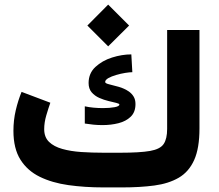

<svg xmlns="http://www.w3.org/2000/svg" viewBox="-20 -818 956 838"><path d="M452.1 -797.9 543.5 -706.5 452.1 -615.7 361.3 -706.5ZM432.1 -151.4H504.4Q590.8 -151.4 635 -159.2Q679.2 -167 694.3 -189.5Q709.5 -211.9 709.5 -255.4V-687H850.6V-256.8Q850.6 -170.9 827.4 -119.4Q804.2 -67.9 760 -42.2Q715.8 -16.6 653.6 -8.3Q591.3 0 512.7 0H432.1Q350.1 0 278.8 -10Q207.5 -20 153.6 -46.4Q99.6 -72.8 69.1 -121.3Q38.6 -169.9 38.6 -247.1Q38.6 -293.5 48.8 -336.9Q59.1 -380.4 74.2 -417L199.7 -369.6Q191.4 -346.2 182.1 -314.7Q172.9 -283.2 172.9 -254.4Q172.9 -219.2 194.1 -198.7Q215.3 -178.2 251.7 -168Q288.1 -157.7 334.7 -154.5Q381.3 -151.4 432.1 -151.4ZM350.1 -354Q367.2 -350.1 388.2 -348.1Q409.2 -346.2 429.2 -346.2Q458.5 -346.2 479.7 -350.1Q501 -354 501 -361.8Q501 -365.7 487.5 -368.9Q474.1 -372.1 453.9 -377Q433.6 -381.8 413.6 -390.6Q393.6 -399.4 380.1 -415Q366.7 -430.7 366.7 -455.6Q366.7 -498 396.2 -525.6Q425.8 -553.2 469 -566.9Q512.2 -580.6 553.2 -580.6L557.6 -502.9Q545.9 -502.9 526.4 -499.8Q506.8 -496.6 486.8 -490.7Q466.8 -484.9 452.9 -477.1Q439 -469.2 439 -460Q439 -454.1 456.5 -450Q474.1 -445.8 498.3 -439Q522.5 -432.1 542 -418.9Q555.2 -409.7 563.2 -396.5Q571.3 -383.3 571.3 -363.8Q571.3 -328.6 550.5 -308.6Q529.8 -288.6 497.1 -280.3Q464.4 -272 427.2 -272Q407.7 -272 387.9 -273.9Q368.2 -275.9 350.1 -278.8Z"/></svg>

Font: Vazirmatn FD Black
Style: Regular
Weight: 900
Designer: Saber Rastikerdar
Foundry: Saber Rastikerdar
Version: Version 33.003